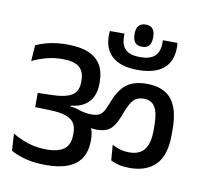

<svg xmlns="http://www.w3.org/2000/svg" viewBox="-86 -908 1057 994"><g transform="rotate(10 442.0 -411.0)"><path d="M601.5 -698Q627.5 -698 638.8 -713Q650 -728 650 -754V-759Q650 -784.5 638.8 -799.5Q627.5 -814.5 601.5 -814.5Q575.5 -814.5 564 -799.5Q552.5 -784.5 552.5 -759V-754Q552.5 -728 564 -713Q575.5 -698 601.5 -698ZM779 -749.5 702.5 -750V-735Q702.5 -688.5 677.5 -666Q652.5 -643.5 601 -643.5Q549 -643.5 524.8 -665.8Q500.5 -688 500.5 -734.5V-749.5H424Q422.5 -740 422.5 -734.5Q422.5 -729 422.5 -725.5Q422.5 -652 468 -614Q513.5 -576 601 -576Q690 -576 735.2 -614Q780.5 -652 780.5 -726Q780.5 -729.5 780.2 -734.8Q780 -740 779 -749.5ZM540.5 -172 547 -91Q566.5 -80.5 591.2 -74.8Q616 -69 647.5 -69Q735.5 -69 783.8 -118.5Q832 -168 832 -275V-306Q832 -412 790 -462.8Q748 -513.5 660 -513.5Q593.5 -513.5 555 -484.5Q516.5 -455.5 492.5 -393L482 -367Q473 -343.5 463 -330.5Q453 -317.5 439 -312.5Q425 -307.5 404.5 -307.5Q382 -307.5 361.5 -312.5Q341 -317.5 321.5 -323L345.5 -274Q367.5 -255.5 391.8 -245Q416 -234.5 445.5 -234.5Q489 -234.5 513.8 -253.2Q538.5 -272 558.5 -323L569 -350Q587 -397 605.8 -416Q624.5 -435 658 -435Q698.5 -435 717.2 -404.5Q736 -374 736 -306.5V-284.5Q736 -234 723.8 -204.2Q711.5 -174.5 688.2 -161.2Q665 -148 631.5 -148Q606.5 -148 583.8 -154.2Q561 -160.5 540.5 -172ZM27 -140.5 32.5 -51Q68 -31 114 -19.8Q160 -8.5 217 -8.5Q288 -8.5 334 -27Q380 -45.5 402.8 -82.2Q425.5 -119 425.5 -174.5Q425.5 -175 425.5 -177.8Q425.5 -180.5 425.5 -181Q425.5 -216 410.8 -248.5Q396 -281 366.2 -303.5Q336.5 -326 290.5 -329.5V-333.5Q336.5 -338.5 364.5 -357.2Q392.5 -376 405.2 -405.2Q418 -434.5 418 -471.5Q418 -472 418 -476Q418 -480 418 -480.5Q418 -533 397 -569Q376 -605 332.2 -623.8Q288.5 -642.5 220 -642.5Q170 -642.5 128.8 -633.5Q87.5 -624.5 55.5 -609.5L49.5 -525.5Q88 -544 126.8 -554Q165.5 -564 208 -564Q270.5 -564 297 -540.8Q323.5 -517.5 323.5 -470.5Q323.5 -470.5 323.5 -466.8Q323.5 -463 323.5 -463Q323.5 -432 310.2 -412.2Q297 -392.5 267 -382.5Q237 -372.5 186 -371L111.5 -369V-294.5L191 -292Q240.5 -290.5 271.2 -280.5Q302 -270.5 316 -250.2Q330 -230 330 -198Q330 -197 330 -193Q330 -189 330 -188Q330 -136 299.8 -112.2Q269.5 -88.5 207.5 -88.5Q155.5 -88.5 111.8 -102.2Q68 -116 27 -140.5Z"/></g></svg>

Font: Anek Devanagari Medium Medium
Style: Regular
Weight: 500
Version: Version 1.003